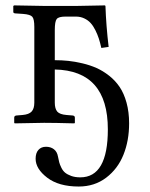

<svg xmlns="http://www.w3.org/2000/svg" viewBox="-20 -451 551 705"><path d="M106 -74.2V-352.1Q106 -380.9 98.6 -389.4Q91.3 -397.9 64.9 -399.9L35.2 -401.9Q28.8 -402.8 28.8 -407.2V-429.2L32.2 -431.2Q114.3 -429.2 144 -429.2H259.8L365.2 -431.2L367.2 -429.2Q369.6 -357.4 378.9 -278.8L352.1 -274.9Q347.7 -294.4 342.8 -309.6Q337.9 -324.7 330.1 -340.3Q322.3 -356 312.7 -366.5Q303.2 -377 289.3 -383.5Q275.4 -390.1 258.8 -390.1H220.2Q195.3 -390.1 188.2 -381.1Q181.2 -372.1 181.2 -340.8V-230Q207 -230 230.7 -227.5Q254.4 -225.1 282.5 -218.5Q310.5 -211.9 334.2 -201.4Q357.9 -190.9 380.6 -173.1Q403.3 -155.3 419.2 -131.8Q435.1 -108.4 444.6 -74Q454.1 -39.6 454.1 2Q454.1 65.4 433.3 117.2Q412.6 168.9 369.9 201.4Q327.1 233.9 269 233.9Q195.8 233.9 153.3 201.4Q110.8 168.9 110.8 131.8Q110.8 110.8 121.1 99.4Q131.3 87.9 148.9 87.9Q166.5 87.9 178.2 97.2Q189.9 106.4 192.9 124Q195.3 136.7 197.5 145Q199.7 153.3 205.3 164.8Q210.9 176.3 219.2 183.1Q227.5 189.9 241.7 195.1Q255.9 200.2 274.9 200.2Q376 200.2 376 23.9Q376 -191.9 181.2 -195.8V-74.2Q181.2 -51.8 190.4 -41Q199.7 -30.8 224.1 -28.8L247.1 -26.9Q254.9 -25.9 254.9 -19V0L252.9 2Q181.2 0 142.1 0L34.2 2L32.2 0V-19Q32.2 -25.9 40 -26.9L63 -28.8Q86.4 -30.8 96.2 -41.5Q106 -52.2 106 -74.2Z"/></svg>

Font: Linux Libertine Display G
Style: Regular
Weight: 400
Designer: Philipp H. Poll
Foundry: Philipp H. Poll
Version: Version 5.0.9